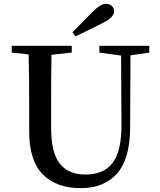

<svg xmlns="http://www.w3.org/2000/svg" viewBox="-20 -980 847 1018"><path d="M379.9 -787.1 364.3 -808.6Q454.1 -900.4 470.7 -917Q513.7 -960 541 -960Q560.5 -960 572.8 -948.7Q585 -937.5 585 -919.9Q585 -888.7 527.3 -859.4Q453.1 -821.3 379.9 -787.1ZM771.5 -737.3V-701.2L671.9 -686.5L669.9 -300.8Q668.9 -137.7 600.6 -60.1Q532.2 17.6 408.2 17.6Q279.3 17.6 207 -55.2Q134.8 -127.9 134.8 -283.2V-397.5Q134.8 -593.8 131.8 -691.4L42 -701.2V-737.3H360.4V-701.2L252.9 -689.5Q251 -593.8 251 -397.5V-305.7Q251 -169.9 296.9 -112.3Q342.8 -54.7 433.6 -54.7Q530.3 -54.7 577.6 -117.2Q625 -179.7 624 -320.3L622.1 -685.5L506.8 -701.2V-737.3Z"/></svg>

Font: GenYoMin TW TTF SemiBold
Style: Regular
Weight: 600
Version: Version 1.300